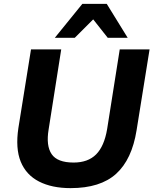

<svg xmlns="http://www.w3.org/2000/svg" viewBox="-20 -960 792 991"><path d="M59 0ZM344 11Q248 11 181.5 -23Q115 -57 87 -125.5Q59 -194 75 -300L140 -705H296L231 -292Q217 -208 246.5 -164.5Q276 -121 360 -121Q434 -121 476 -163Q518 -205 533 -294L598 -705H752L685 -288Q661 -137 579.5 -63Q498 11 344 11ZM263 -765 405 -940H531L639 -765H536L461 -860L366 -765Z"/></svg>

Font: Winston
Style: Bold Italic
Weight: 700
Italic angle: -9°
Designer: Original fonts by Vernon Adams / Changes by Cristiano Sobral
Foundry: Original fonts by Vernon Adams / Changes by Cristiano Sobral
Version: Version 2.503;July 17, 2020;FontCreator 13.0.0.2655 64-bit